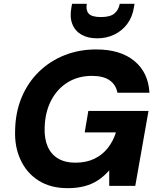

<svg xmlns="http://www.w3.org/2000/svg" viewBox="-20 -970 826 1002"><path d="M333 12Q244 12 181.5 -27.5Q119 -67 87 -136.5Q55 -206 59 -293Q61 -386 93.5 -463Q126 -540 183 -595.5Q240 -651 316 -681.5Q392 -712 482 -712Q608 -712 681 -652Q754 -592 760 -486H593Q585 -528 552 -551Q519 -574 460 -574Q388 -574 333 -540Q278 -506 246.5 -445Q215 -384 213 -303Q211 -246 229 -205Q247 -164 283.5 -142.5Q320 -121 373 -121Q430 -121 472.5 -141.5Q515 -162 543 -198Q571 -234 585 -279H422L441 -391H755L686 0H550V-81Q524 -51 492.5 -30Q461 -9 421.5 1.5Q382 12 333 12ZM487 -770Q438 -770 404.5 -789.5Q371 -809 357 -845.5Q343 -882 353 -933L356 -950H433Q427 -918 442.5 -899.5Q458 -881 507 -881Q555 -881 577 -899.5Q599 -918 605 -950H682L679 -932Q671 -881 644 -845Q617 -809 576.5 -789.5Q536 -770 487 -770Z"/></svg>

Font: DM Sans 17pt Black
Style: Italic
Weight: 900
Italic angle: -10°
Version: Version 4.004;gftools[0.9.30]